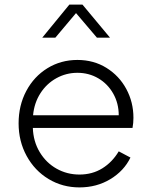

<svg xmlns="http://www.w3.org/2000/svg" viewBox="-20 -804 661 836"><path d="M61 -267Q61 -345 94.5 -408Q128 -471 186.5 -507Q245 -543 317 -543Q388 -543 443.5 -508.5Q499 -474 530 -416.5Q561 -359 561 -291Q561 -268 557 -247H123Q125 -188 153 -141.5Q181 -95 226.5 -69.5Q272 -44 326 -44Q382 -44 425.5 -71Q469 -98 497 -145L548 -118Q520 -60 460.5 -24Q401 12 326 12Q252 12 191.5 -24.5Q131 -61 96 -125Q61 -189 61 -267ZM497 -302Q497 -354 473 -396.5Q449 -439 408 -463Q367 -487 317 -487Q268 -487 225.5 -463.5Q183 -440 156 -398Q129 -356 124 -302ZM282 -784H339L459 -640H402L311 -747L221 -640H164Z"/></svg>

Font: Evergrow Sans
Style: Light
Weight: 300
Foundry: 10Web
Version: Version 1.000